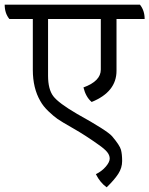

<svg xmlns="http://www.w3.org/2000/svg" viewBox="-50 -625 637 819"><path d="M155 -544V-302Q155 -244 177.5 -214.5Q200 -185 279 -139Q407 -68 428 -44Q461 -5 466 14Q471 33 471 62Q471 91 454.5 116.5Q438 142 405 174Q377 154 359 118Q385 105 401.5 85.5Q418 66 418 51.5Q418 37 407 23.5Q396 10 370 -8Q314 -48 263 -77Q212 -106 195.5 -117.5Q179 -129 156.5 -150.5Q134 -172 122 -194Q90 -249 90 -327V-544H-10Q-30 -568 -30 -605H547Q567 -580 567 -544H447V-323Q447 -233 341 -190Q316 -211 306 -252Q380 -279 380 -328V-544Z"/></svg>

Font: Karma
Style: Regular
Weight: 400
Designer: Joana Correia
Foundry: Indian Type Foundry
Version: Version 1.202;PS 1.0;hotconv 1.0.78;makeotf.lib2.5.61930; tt